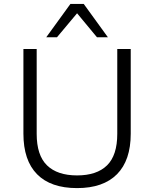

<svg xmlns="http://www.w3.org/2000/svg" viewBox="-20 -956 790 984"><path d="M375 8Q240 8 170 -63Q100 -134 100 -271V-705H168V-270Q168 -160 221 -108.5Q274 -57 375 -57Q476 -57 528.5 -108.5Q581 -160 581 -270V-705H650V-271Q650 -134 579.5 -63Q509 8 375 8ZM217 -765 341 -936H409L533 -765H477L375 -888L272 -765Z"/></svg>

Font: Nunito Sans 8pt Light
Style: Regular
Weight: 300
Version: Version 3.101;gftools[0.9.27]